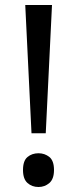

<svg xmlns="http://www.w3.org/2000/svg" viewBox="-20 -734 309 768"><path d="M163 -201H106L81 -714H188ZM72 -54Q72 -91 90 -106Q108 -121 134 -121Q159 -121 177.5 -106Q196 -91 196 -54Q196 -18 177.5 -2Q159 14 134 14Q108 14 90 -2Q72 -18 72 -54Z"/></svg>

Font: Noto Kufi Arabic
Style: Regular
Weight: 400
Designer: Monotype Design Team, David Williams, Khaled Hosny
Foundry: Google LLC
Version: Version 2.109; ttfautohint (v1.8.4.7-5d5b)